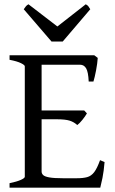

<svg xmlns="http://www.w3.org/2000/svg" viewBox="-20 -872 536 892"><path d="M24.4 0V-21Q57.6 -27.8 76.4 -36.1Q95.2 -44.4 95.2 -50.8V-564Q95.2 -569.8 77.4 -578.6Q59.6 -587.4 24.4 -594.2V-615.2H418L434.1 -603Q432.6 -578.1 426.3 -544.9Q419.9 -511.7 414.1 -493.2H392.1Q390.1 -538.1 380.1 -554.7Q370.1 -571.3 352.1 -571.3H173.3V-358.9H371.1L383.8 -345.2Q376 -331.5 362.8 -315.2Q349.6 -298.8 338.9 -291Q323.7 -305.2 303.5 -311.5Q283.2 -317.9 242.2 -317.9H173.3V-75.2Q173.3 -65.9 180.4 -58.8Q187.5 -51.8 208.7 -47.9Q230 -43.9 272.9 -43.9H335.9Q366.2 -43.9 385 -49.1Q403.8 -54.2 417.5 -72Q431.2 -89.8 444.8 -127.9L465.8 -119.1Q462.4 -77.1 456.1 -45.7Q449.7 -14.2 445.8 0ZM219.2 -679.2 90.3 -829.1Q97.2 -838.9 100.8 -843.3Q104.5 -847.7 112.3 -852.1L246.6 -749L378.4 -852.1Q386.7 -847.7 390.1 -843.3Q393.6 -838.9 399.4 -829.1L271.5 -679.2Z"/></svg>

Font: David Libre
Style: Regular
Weight: 400
Designer: Ismar David, J. Victor Gaultney, Annie Olsen and Meir Sadan
Foundry: Monotype Imaging Inc. & SIL International
Version: Version 1.100; ttfautohint (v1.8.4.7-5d5b)